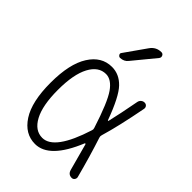

<svg xmlns="http://www.w3.org/2000/svg" viewBox="-226 -848 951 951"><g transform="rotate(45 250.0 -372.5)"><path d="M267.6 -724.6Q289.1 -754.9 325.2 -754.9Q335.9 -754.9 340.3 -745.1Q344.7 -735.4 337.9 -726.6L242.2 -610.4Q227.5 -590.8 200.2 -589.8Q192.4 -589.8 187.5 -597.7Q182.6 -605.5 188.5 -612.3ZM208 -484.4Q156.2 -484.4 125.5 -426.8Q94.7 -369.1 94.7 -260.3Q94.7 -151.4 125.5 -94.2Q156.2 -37.1 208 -37.1Q292 -37.1 355.5 -238.3Q358.4 -246.1 355.5 -253.9Q311.5 -391.6 278.8 -438Q246.1 -484.4 208 -484.4ZM204.1 9.8Q132.8 9.8 88.4 -58.6Q43.9 -127 43.9 -259.8Q43.9 -391.6 87.9 -460.9Q131.8 -530.3 204.1 -530.3Q254.9 -530.3 293.5 -490.2Q332 -450.2 376 -330.1Q378.9 -324.2 380.9 -330.1Q396.5 -395.5 415 -495.1Q417 -505.9 424.8 -512.7Q432.6 -519.5 442.9 -519.5Q453.1 -519.5 459 -512.2Q464.8 -504.9 462.9 -495.1Q434.6 -346.7 407.2 -254.9Q404.3 -246.1 407.2 -238.3Q439.5 -139.6 469.7 -24.4Q471.7 -15.6 466.3 -7.8Q460.9 0 451.2 0Q426.8 0 419.9 -25.4Q391.6 -131.8 381.8 -166Q380.9 -168 378.9 -168.5Q377 -168.9 376 -167Q303.7 9.8 204.1 9.8Z"/></g></svg>

Font: Rounded Mgen+ 1m light
Style: Regular
Weight: 200
Designer: [Source Han Sans]
Ryoko NISHIZUKA  (kana & ideographs); Paul D. Hunt (Latin, Greek & Cyrillic); Wenlong ZHANG  (bopomofo
Version: Version 1.059.20150602